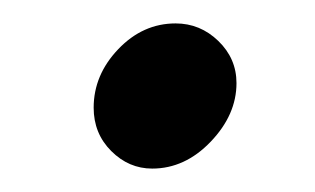

<svg xmlns="http://www.w3.org/2000/svg" viewBox="-20 -384 269 164"><path d="M60 -292Q60 -320 81 -342Q102 -364 130 -364Q151 -364 166.5 -349Q182 -334 182 -313Q182 -286 160 -263Q138 -240 110 -240Q90 -240 75 -255Q60 -270 60 -292Z"/></svg>

Font: Judson
Style: Italic
Weight: 400
Italic angle: -9.5°
Version: Version 20110429